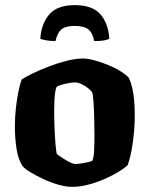

<svg xmlns="http://www.w3.org/2000/svg" viewBox="-20 -728 583 748"><path d="M261 0Q236 0 205.5 -9Q175 -18 146.5 -31.5Q118 -45 97 -58Q76 -71 68 -81Q51 -106 44.5 -148Q38 -190 38 -234Q38 -272 42 -307.5Q46 -343 52 -372.5Q58 -402 65 -419Q79 -428 106.5 -441.5Q134 -455 169 -468.5Q204 -482 239.5 -491Q275 -500 303 -500Q322 -500 348 -493Q374 -486 401 -475Q428 -464 449.5 -450.5Q471 -437 482 -425Q490 -408 495 -386.5Q500 -365 502.5 -339Q505 -313 505 -282Q505 -225 497 -170Q489 -115 477 -84Q465 -73 441.5 -58.5Q418 -44 387 -30.5Q356 -17 323.5 -8.5Q291 0 261 0ZM274 -89Q279 -89 291 -90.5Q303 -92 317 -95Q331 -98 339 -101Q345 -111 346.5 -139Q348 -167 348 -201Q348 -232 347 -269Q346 -306 344 -335Q342 -364 338 -370Q334 -376 322.5 -385Q311 -394 297.5 -400.5Q284 -407 271 -407Q262 -407 248.5 -404.5Q235 -402 222.5 -398.5Q210 -395 202 -391Q198 -386 195.5 -371.5Q193 -357 192 -337.5Q191 -318 191 -296Q191 -264 192.5 -227.5Q194 -191 196.5 -163.5Q199 -136 201 -129Q203 -126 212 -120Q221 -114 233 -106.5Q245 -99 256 -94Q267 -89 274 -89ZM271 -708Q340 -708 371 -672.5Q402 -637 406 -577Q401 -574 387.5 -571Q374 -568 347 -568Q340 -602 323 -614.5Q306 -627 271 -627Q237 -627 220.5 -614.5Q204 -602 196 -568Q176 -568 159.5 -571Q143 -574 137 -577Q141 -636 172 -672Q203 -708 271 -708Z"/></svg>

Font: Texturina Medium 12pt ExtraBold
Style: Regular
Weight: 800
Version: Version 1.002